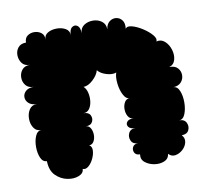

<svg xmlns="http://www.w3.org/2000/svg" viewBox="-70 -664 812 748"><g transform="rotate(-10 336.5 -290.0)"><path d="M72 -79Q56 -79 48 -97.5Q40 -116 40 -140.5Q40 -165 48 -183.5Q56 -202 72 -202Q52 -202 42 -217.5Q32 -233 32 -253.5Q32 -274 42 -289.5Q52 -305 72 -305Q51 -305 40 -315.5Q29 -326 29 -339.5Q29 -353 40 -363Q51 -373 72 -373Q51 -373 40.5 -386Q30 -399 30 -416.5Q30 -434 40.5 -447Q51 -460 72 -460Q51 -460 41 -473.5Q31 -487 30.5 -504.5Q30 -522 40.5 -535Q51 -548 72 -548Q72 -566 84 -574.5Q96 -583 111.5 -582.5Q127 -582 138.5 -573Q150 -564 149 -546Q149 -564 164 -572.5Q179 -581 199 -581Q219 -581 234 -572.5Q249 -564 249 -546Q249 -569 260 -576.5Q271 -584 281.5 -576.5Q292 -569 292 -546Q293 -567 308 -577Q323 -587 343 -587Q363 -587 378 -576Q393 -565 393 -544Q396 -565 408.5 -574Q421 -583 435 -581Q449 -579 458 -567Q467 -555 464 -533Q470 -544 490 -538.5Q510 -533 531.5 -519Q553 -505 566 -489.5Q579 -474 573 -464Q592 -469 606.5 -456Q621 -443 627.5 -422Q634 -401 629 -382Q624 -363 605 -357Q627 -358 638 -346Q649 -334 649 -318Q649 -302 638.5 -290Q628 -278 607 -277Q623 -277 631 -257.5Q639 -238 639 -212Q639 -186 631 -166Q623 -146 607 -146Q628 -146 635 -131Q642 -116 635 -101.5Q628 -87 607 -87Q619 -74 615.5 -58Q612 -42 599 -30Q586 -18 570 -15Q554 -12 542 -25Q539 -5 521 2Q503 9 482 5.5Q461 2 446 -10Q431 -22 434 -42Q418 -42 412.5 -53Q407 -64 412.5 -75Q418 -86 434 -86Q414 -86 407 -101Q400 -116 407 -131Q414 -146 434 -146Q414 -146 407 -156Q400 -166 407 -175.5Q414 -185 434 -185Q419 -185 412 -197.5Q405 -210 405 -225.5Q405 -241 412 -253Q419 -265 434 -265Q419 -263 408.5 -282.5Q398 -302 395 -328.5Q392 -355 398 -372Q382 -366 359 -373Q336 -380 325 -394Q320 -375 300.5 -357Q281 -339 263 -339Q273 -330 277 -313.5Q281 -297 279 -279.5Q277 -262 268.5 -250Q260 -238 245 -238Q265 -238 271.5 -225Q278 -212 271.5 -199Q265 -186 245 -186Q257 -186 263.5 -174.5Q270 -163 270 -148Q270 -133 263.5 -122Q257 -111 245 -111Q256 -105 255.5 -89.5Q255 -74 247 -57Q239 -40 227 -30Q215 -20 204 -25Q204 -8 184 0Q164 8 138.5 3Q113 -2 93 -21.5Q73 -41 72 -79Z"/></g></svg>

Font: Rubik Bubbles
Style: Regular
Weight: 400
Designer: Hubert and Fischer, NaN
Foundry: Hubert and Fischer, NaN
Version: Version 2.200